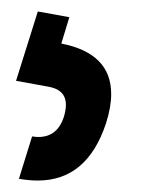

<svg xmlns="http://www.w3.org/2000/svg" viewBox="-20 -29 260 335"><path d="M174 135Q174 158 165 186Q132 286 46 286Q31 286 13 283L36 209Q42 210 47 210Q81 210 92 173Q95 162 95 154Q95 127 63 122L8 112L46 -9L101 1L87 47Q174 64 174 135Z"/></svg>

Font: Chau Philomene One
Style: Italic
Weight: 400
Designer: Vicente Lamonaca
Foundry: TipoType
Version: Version 1.001